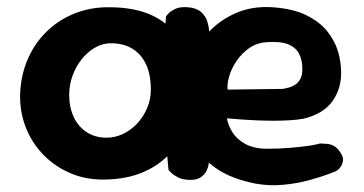

<svg xmlns="http://www.w3.org/2000/svg" viewBox="-20 -520 1051 555"><path d="M720 11Q654 -2 613 -28Q572 -54 550 -90Q528 -126 520 -166.5Q512 -207 512 -247Q511 -295 529 -341.5Q547 -388 581 -425Q615 -462 662.5 -482.5Q710 -503 768 -499Q827 -495 865.5 -476Q904 -457 926 -429.5Q948 -402 957 -371.5Q966 -341 966 -312Q967 -264 941 -227.5Q915 -191 858 -177Q842 -174 819.5 -172.5Q797 -171 772 -171Q747 -171 723 -172Q699 -173 679.5 -174.5Q660 -176 648 -177Q636 -178 636 -178Q639 -159 651 -139Q663 -119 687 -105Q711 -91 749 -90Q787 -90 816 -92.5Q845 -95 864.5 -97.5Q884 -100 894 -102.5Q904 -105 904 -105Q904 -105 910.5 -105Q917 -105 927 -104Q937 -103 947 -97Q957 -91 964 -79Q973 -66 971.5 -56Q970 -46 965.5 -39Q961 -32 956 -28.5Q951 -25 951 -25Q951 -25 930 -17Q909 -9 875 0.5Q841 10 800.5 14Q760 18 720 11ZM283 -1Q230 0 185.5 -18.5Q141 -37 107.5 -70.5Q74 -104 56 -148Q38 -192 38 -242Q39 -298 58.5 -345Q78 -392 112.5 -426.5Q147 -461 193 -480Q239 -499 291 -499Q370 -500 424 -473.5Q478 -447 506.5 -391.5Q535 -336 535 -250Q535 -200 519 -155.5Q503 -111 471.5 -76.5Q440 -42 393 -22Q346 -2 283 -1ZM288 -122Q313 -122 336 -133Q359 -144 377 -163.5Q395 -183 405.5 -208Q416 -233 416 -260Q416 -307 401 -336.5Q386 -366 360.5 -380.5Q335 -395 301 -395Q276 -395 254 -382Q232 -369 215.5 -348Q199 -327 189.5 -300.5Q180 -274 180 -246Q180 -210 193 -182Q206 -154 230.5 -138Q255 -122 288 -122ZM530 0Q508 0 494 -7.5Q480 -15 473.5 -22Q467 -29 467 -29Q460 -102 455.5 -173Q451 -244 452 -318.5Q453 -393 460 -473Q460 -473 466 -480Q472 -487 486 -494Q500 -501 524 -499Q548 -497 561 -485.5Q574 -474 578.5 -460Q583 -446 584 -436Q585 -426 585 -426Q581 -375 578.5 -333Q576 -291 576.5 -249.5Q577 -208 579 -161Q581 -114 584 -52Q584 -52 583 -44.5Q582 -37 577 -26.5Q572 -16 561 -8Q550 0 530 0ZM638 -261 797 -263Q797 -263 802.5 -264Q808 -265 817 -267.5Q826 -270 834.5 -276Q843 -282 848.5 -292.5Q854 -303 854 -320Q854 -347 844 -365.5Q834 -384 811.5 -392.5Q789 -401 749 -398Q722 -396 700.5 -381Q679 -366 664 -344Q649 -322 642.5 -299.5Q636 -277 638 -261Z"/></svg>

Font: Sour Gummy Black SemiBold
Style: Regular
Weight: 600
Version: Version 1.000